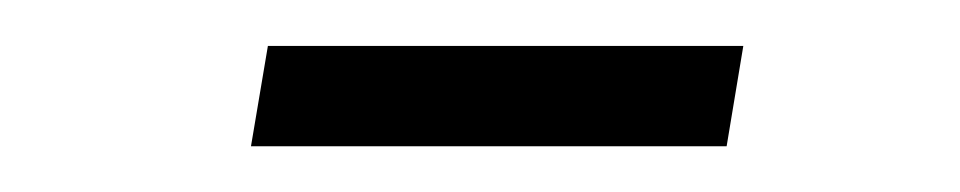

<svg xmlns="http://www.w3.org/2000/svg" viewBox="-20 -273 420 84"><path d="M89.8 -209 97.2 -252.9H305.2L297.9 -209Z"/></svg>

Font: Dihjauti
Style: Bold Italic
Weight: 700
Italic angle: -9°
Designer: T. Christopher White
Version: Version 3.0.0